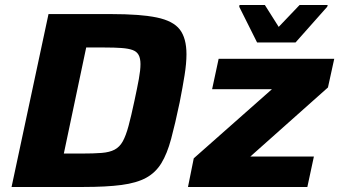

<svg xmlns="http://www.w3.org/2000/svg" viewBox="-20 -744 1350 764"><path d="M26 0 173 -688H422Q538 -688 603.5 -674.5Q669 -661 695.5 -626.5Q722 -592 722 -528Q722 -492 714.5 -445Q707 -398 695 -337Q677 -251 661 -191.5Q645 -132 622 -94.5Q599 -57 561.5 -36.5Q524 -16 463.5 -8Q403 0 312 0ZM234 -133H305Q353 -133 384.5 -135.5Q416 -138 436 -148.5Q456 -159 468.5 -181.5Q481 -204 491.5 -243Q502 -282 515 -343Q526 -394 532.5 -429.5Q539 -465 539 -489Q539 -512 531.5 -525.5Q524 -539 507.5 -545Q491 -551 463.5 -553Q436 -555 396 -555H323ZM728 0 751 -114 1062 -389H824L850 -510H1310L1285 -396L976 -121H1229L1203 0ZM1003 -575 932 -717 933 -724H1034L1089 -637L1172 -724H1284L1282 -717L1156 -575Z"/></svg>

Font: Saira SemiExpanded
Style: Bold Italic
Weight: 700
Width: 6
Italic angle: -12°
Designer: Hector Gatti with collaboration of the Omnibus-Type team
Foundry: Omnibus-Type
Version: Version 1.101